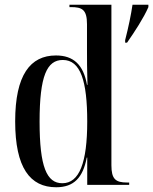

<svg xmlns="http://www.w3.org/2000/svg" viewBox="-20 -780 646 810"><path d="M508 -611V-600H516C548 -646 586 -704 606 -750V-760H539C533 -719 522 -665 508 -611ZM217 10C292 10 330 -31 346 -115H348V0H525V-10H516C468 -10 450 -24 450 -83V-760H273V-750H279C326 -750 347 -740 347 -678V-571C347 -534 347 -487 349 -422H347C332 -507 290 -546 216 -546C108 -546 44 -464 44 -268C44 -72 107 10 217 10ZM243 -7C177 -7 147 -76 147 -267C147 -460 178 -527 245 -527C320 -527 348 -438 348 -267C348 -94 315 -7 243 -7Z"/></svg>

Font: Noto Serif Display Condensed Medium
Style: Regular
Weight: 500
Width: 3
Designer: Monotype Design Team
Foundry: Monotype Imaging Inc.
Version: Version 2.009